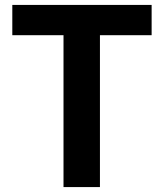

<svg xmlns="http://www.w3.org/2000/svg" viewBox="-20 -760 665 780"><path d="M238 0H386V-617H596V-740H30V-617H238Z"/></svg>

Font: Noto Sans Mono CJK JP Bold
Style: Regular
Weight: 700
Designer: Ryoko NISHIZUKA (kana & ideographs); Paul D. Hunt (Latin, Greek & Cyrillic); Wenlong ZHANG (bopomofo); Sandoll Communica
Foundry: Adobe Systems Incorporated
Version: Version 1.004;PS 1.004;hotconv 1.0.82;makeotf.lib2.5.63406